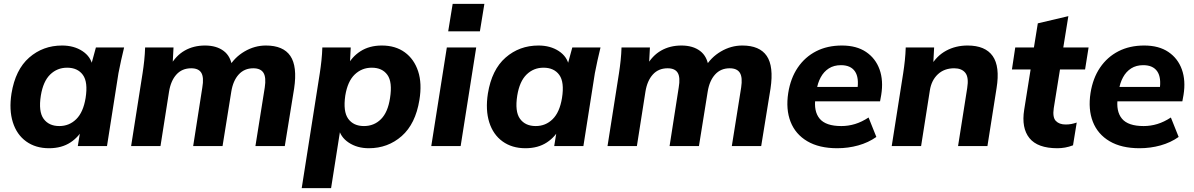

<svg xmlns="http://www.w3.org/2000/svg" viewBox="-20 -751 6136 987"><path d="M232 11Q163 11 114.5 -24Q66 -59 46 -122.5Q26 -186 39 -270Q59 -393 130 -455Q201 -517 299 -517Q360 -517 403.5 -488.5Q447 -460 456 -412L446 -408L473 -507H618Q610 -474 602.5 -440.5Q595 -407 589 -375L530 0H380L396 -99H412Q388 -49 342.5 -19Q297 11 232 11ZM285 -103Q336 -103 372 -138.5Q408 -174 420 -247Q433 -329 406 -366Q379 -403 325 -403Q274 -403 238 -368Q202 -333 190 -260Q177 -178 204 -140.5Q231 -103 285 -103Z M654 0 713 -375Q718 -407 721.5 -440.5Q725 -474 726 -507H872L867 -413H855Q884 -465 929.5 -491Q975 -517 1034 -517Q1093 -517 1130 -489Q1167 -461 1174 -404H1155Q1185 -456 1237 -486.5Q1289 -517 1347 -517Q1436 -517 1472.5 -463.5Q1509 -410 1492 -296L1444 0H1293L1341 -301Q1349 -353 1334.5 -376.5Q1320 -400 1282 -400Q1236 -400 1207 -368Q1178 -336 1169 -280L1124 0H973L1020 -301Q1029 -353 1015 -376.5Q1001 -400 963 -400Q916 -400 887 -368Q858 -336 849 -280L805 0Z M1531 216 1624 -375Q1629 -407 1632.5 -440.5Q1636 -474 1637 -507H1783L1778 -408H1763Q1787 -458 1833 -487.5Q1879 -517 1943 -517Q2013 -517 2061 -482Q2109 -447 2129.5 -384.5Q2150 -322 2136 -237Q2116 -114 2045 -51.5Q1974 11 1876 11Q1816 11 1772.5 -18Q1729 -47 1720 -95H1731L1682 216ZM1851 -103Q1903 -103 1938.5 -138.5Q1974 -174 1985 -247Q1998 -329 1971.5 -366Q1945 -403 1891 -403Q1840 -403 1803.5 -368Q1767 -333 1755 -260Q1743 -178 1770 -140.5Q1797 -103 1851 -103Z M2197 0 2277 -507H2428L2348 0ZM2284 -590 2307 -731H2470L2447 -590Z M2681 11Q2612 11 2563.5 -24Q2515 -59 2495 -122.5Q2475 -186 2488 -270Q2508 -393 2579 -455Q2650 -517 2748 -517Q2809 -517 2852.5 -488.5Q2896 -460 2905 -412L2895 -408L2922 -507H3067Q3059 -474 3051.5 -440.5Q3044 -407 3038 -375L2979 0H2829L2845 -99H2861Q2837 -49 2791.5 -19Q2746 11 2681 11ZM2734 -103Q2785 -103 2821 -138.5Q2857 -174 2869 -247Q2882 -329 2855 -366Q2828 -403 2774 -403Q2723 -403 2687 -368Q2651 -333 2639 -260Q2626 -178 2653 -140.5Q2680 -103 2734 -103Z M3103 0 3162 -375Q3167 -407 3170.5 -440.5Q3174 -474 3175 -507H3321L3316 -413H3304Q3333 -465 3378.5 -491Q3424 -517 3483 -517Q3542 -517 3579 -489Q3616 -461 3623 -404H3604Q3634 -456 3686 -486.5Q3738 -517 3796 -517Q3885 -517 3921.5 -463.5Q3958 -410 3941 -296L3893 0H3742L3790 -301Q3798 -353 3783.5 -376.5Q3769 -400 3731 -400Q3685 -400 3656 -368Q3627 -336 3618 -280L3573 0H3422L3469 -301Q3478 -353 3464 -376.5Q3450 -400 3412 -400Q3365 -400 3336 -368Q3307 -336 3298 -280L3254 0Z M4284 11Q4191 11 4130 -25Q4069 -61 4044 -125Q4019 -189 4032 -273Q4044 -349 4081 -403.5Q4118 -458 4175.5 -487.5Q4233 -517 4308 -517Q4383 -517 4432 -484Q4481 -451 4501.5 -394Q4522 -337 4510 -263L4504 -230H4150L4161 -304H4407L4387 -288Q4397 -352 4375 -384Q4353 -416 4303 -416Q4267 -416 4241 -399.5Q4215 -383 4199 -353.5Q4183 -324 4178 -288L4172 -249Q4162 -179 4193.5 -141Q4225 -103 4305 -103Q4341 -103 4375.5 -113.5Q4410 -124 4445 -147L4485 -47Q4444 -18 4392 -3.5Q4340 11 4284 11Z M4564 0 4623 -375Q4628 -407 4631.5 -440.5Q4635 -474 4636 -507H4782L4777 -413L4765 -412Q4795 -464 4844 -490.5Q4893 -517 4954 -517Q5045 -517 5083 -463Q5121 -409 5103 -298L5056 0H4905L4952 -298Q4961 -353 4942.5 -376.5Q4924 -400 4885 -400Q4834 -400 4801 -369Q4768 -338 4760 -286L4715 0Z M5416 11Q5314 11 5272 -41Q5230 -93 5245 -187L5278 -394H5182L5199 -507H5295L5315 -631L5472 -668L5446 -507H5576L5558 -394H5429L5397 -195Q5390 -148 5407.5 -129.5Q5425 -111 5458 -111Q5474 -111 5487 -113.5Q5500 -116 5515 -121L5496 -4Q5475 4 5455 7.5Q5435 11 5416 11Z M5838 11Q5745 11 5684 -25Q5623 -61 5598 -125Q5573 -189 5586 -273Q5598 -349 5635 -403.5Q5672 -458 5729.5 -487.5Q5787 -517 5862 -517Q5937 -517 5986 -484Q6035 -451 6055.5 -394Q6076 -337 6064 -263L6058 -230H5704L5715 -304H5961L5941 -288Q5951 -352 5929 -384Q5907 -416 5857 -416Q5821 -416 5795 -399.5Q5769 -383 5753 -353.5Q5737 -324 5732 -288L5726 -249Q5716 -179 5747.5 -141Q5779 -103 5859 -103Q5895 -103 5929.5 -113.5Q5964 -124 5999 -147L6039 -47Q5998 -18 5946 -3.5Q5894 11 5838 11Z"/></svg>

Font: Mulish ExtraLight ExtraBold
Style: Italic
Weight: 800
Italic angle: -9°
Version: Version 3.603